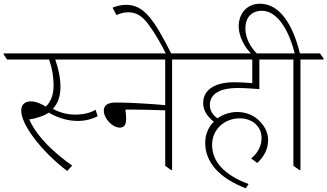

<svg xmlns="http://www.w3.org/2000/svg" viewBox="-47 -909 1759 1032"><path d="M314 10 341 -19C251 -82 154 -169 110 -267C127 -269 144 -273 161 -279C182 -285 200 -293 215 -304C266 -274 317 -259 372 -259C414 -259 450 -270 478 -284L467 -319C438 -302 401 -293 358 -293C319 -293 280 -301 237 -324C264 -353 278 -392 278 -440C278 -490 267 -540 250 -589H485V-595L467 -622H-27V-616L-9 -589H217C233 -544 241 -498 241 -450C241 -397 225 -360 199 -336C171 -354 143 -364 118 -364C86 -364 67 -346 67 -314C67 -242 168 -102 314 10Z M597 -223C621 -223 631 -239 631 -271C631 -287 629 -305 627 -320C639 -320 653 -320 665 -320C706 -320 781 -318 841 -316V-18L872 5H878V-589H1002V-595L983 -622H445V-616L463 -589H841V-344C762 -351 648 -358 577 -358C531 -358 511 -343 511 -314C511 -273 556 -223 597 -223Z M846 -618H875C778 -811 724 -883 631 -883C603 -883 579 -876 558 -868L579 -828C599 -838 624 -843 643 -843C695 -843 727 -814 765 -758C791 -720 818 -675 846 -618Z M1274 103 1289 80C1154 30 1093 -43 1093 -131C1093 -212 1158 -273 1242 -273C1308 -273 1359 -230 1359 -167C1359 -125 1339 -87 1303 -57L1336 -33C1375 -70 1394 -110 1394 -156C1394 -193 1378 -227 1353 -253C1325 -285 1281 -307 1229 -307C1188 -307 1151 -294 1122 -273C1094 -293 1081 -316 1081 -345C1081 -400 1128 -436 1231 -436C1267 -436 1307 -433 1347 -430V-589H1458V-595L1440 -622H948V-616L966 -589H1309V-462C1274 -465 1244 -467 1213 -467C1110 -467 1045 -428 1045 -355C1045 -317 1065 -284 1102 -255C1073 -226 1056 -186 1056 -141C1056 -36 1133 49 1274 103Z M1562 5H1568V-589H1692V-595L1673 -622H1565C1527 -778 1456 -889 1350 -889C1282 -889 1236 -838 1236 -767C1236 -715 1267 -654 1307 -617H1338C1295 -658 1272 -709 1272 -756C1272 -817 1307 -851 1361 -851C1438 -851 1502 -760 1537 -622H1404V-616L1422 -589H1530V-18Z"/></svg>

Font: Noto Serif Devanagari ExtraLight
Style: Regular
Weight: 200
Designer: Universal Thirst, Indian Type Foundry and the Monotype Design Team
Foundry: Monotype Imaging Inc.
Version: Version 2.004